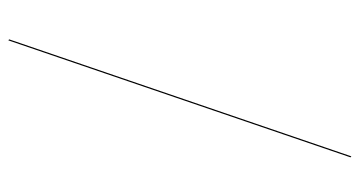

<svg xmlns="http://www.w3.org/2000/svg" viewBox="-221 -548 862 460"><g transform="rotate(-90 210.0 -318.0)"><path d="M343.3 -729 345.7 -727.1 65.4 92.8 63 90.8Z"/></g></svg>

Font: Vazirmatn RD UI FD Medium
Style: Regular
Weight: 500
Designer: Saber Rastikerdar
Foundry: Saber Rastikerdar
Version: Version 33.003